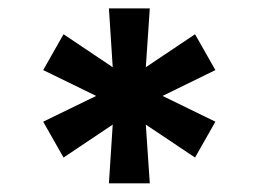

<svg xmlns="http://www.w3.org/2000/svg" viewBox="-20 -747 605 449"><path d="M234.7 -318.2H330.3L321 -455.6L436.1 -378.6L483.7 -462.4L360.1 -522.7L483.7 -583.1L436.1 -666.9L321 -589.8L330.3 -727.3H234.7L243.6 -589.8L128.6 -666.9L81 -583.1L204.9 -522.7L81 -462.4L128.6 -378.6L243.6 -455.6Z"/></svg>

Font: Inter-Hewn
Style: Bold
Weight: 700
Designer: Rasmus Andersson
Foundry: rsms
Version: Version 3.012;git-f93a4a705